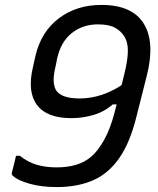

<svg xmlns="http://www.w3.org/2000/svg" viewBox="-20 -740 640 780"><path d="M392 -720Q517 -720 564 -644Q611 -568 576 -431L535 -269Q509 -162 465 -98.5Q421 -35 358 -7.5Q295 20 210 20Q149 20 100.5 6.5Q52 -7 32 -26Q27 -30 28 -38Q33 -58 37 -73Q41 -88 45 -107H61Q92 -82 128 -71Q164 -60 210 -60Q301 -60 351 -104Q379 -128 403.5 -172.5Q428 -217 444 -278L454 -316H438Q404 -286 360 -273Q316 -260 270 -260Q170 -260 130 -314Q90 -368 114 -468L124 -513Q147 -611 219 -665.5Q291 -720 392 -720ZM208 -373Q230 -340 303 -340Q391 -340 474 -394L485 -439Q499 -495 499.5 -532.5Q500 -570 483 -595Q470 -615 446 -628Q422 -641 378 -641Q316 -641 271.5 -605.5Q227 -570 212 -502L207 -476Q197 -436 198 -412Q199 -388 208 -373Z"/></svg>

Font: Recursive Mn Lnr St
Style: Italic
Weight: 400
Italic angle: -15°
Monospace: yes
Version: Version 1.079;hotconv 1.0.112;makeotfexe 2.5.65598; ttfautoh